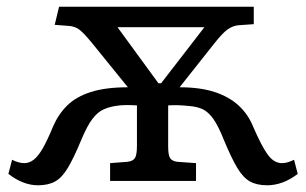

<svg xmlns="http://www.w3.org/2000/svg" viewBox="-20 -539 912 572"><path d="M93 13Q71 13 49 4.5Q27 -4 5 -21L16 -63Q26 -58 35 -55.5Q44 -53 52 -53Q68 -53 81.5 -64Q95 -75 108.5 -99Q122 -123 138 -162Q154 -199 180.5 -225Q207 -251 251 -265Q295 -279 361 -279L254 -411Q232 -438 218 -449.5Q204 -461 183 -462L143 -465L156 -519H736V-467L693 -464Q675 -463 659 -452Q643 -441 618 -409L515 -279Q576 -279 619 -265Q662 -251 690.5 -225Q719 -199 734 -162Q759 -104 777.5 -78.5Q796 -53 820 -53Q828 -53 837 -55.5Q846 -58 856 -63L867 -21Q845 -4 822 4.5Q799 13 776 13Q745 13 724.5 1.5Q704 -10 686.5 -39.5Q669 -69 647 -122Q630 -165 615 -185.5Q600 -206 584 -213.5Q568 -221 546 -223Q527 -225 511.5 -225.5Q496 -226 481 -225V-102Q481 -78 486.5 -68.5Q492 -59 508 -57L564 -53V0H308V-53L360 -57Q377 -59 382.5 -69Q388 -79 388 -105V-225Q373 -226 356 -226Q339 -226 322 -223Q304 -220 287.5 -212.5Q271 -205 255.5 -185Q240 -165 222 -122Q200 -69 182.5 -39.5Q165 -10 144.5 1.5Q124 13 93 13ZM452 -291H460L589 -458H330Z"/></svg>

Font: Literata Variable Black
Style: Regular
Weight: 900
Designer: Latin by Veronika Burian and Jose Scaglione. Greek by Irene Vlachou. Cyrillic by Vera Evstafieva.
Foundry: TypeTogether
Version: Version 3.021